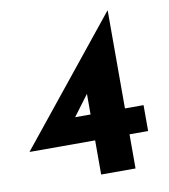

<svg xmlns="http://www.w3.org/2000/svg" viewBox="-77 -737 707 803"><g transform="rotate(-10 276.5 -335.5)"><path d="M10 -145V-146L433 -671H434V-255H513V-145H434V0H288V-145ZM295 -352 218 -249 204 -255H288V-359Z"/></g></svg>

Font: Reem Kufi Fun
Style: Bold
Weight: 700
Designer: Khaled Hosny
Version: Version 1.005